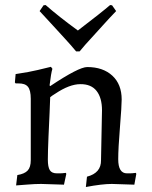

<svg xmlns="http://www.w3.org/2000/svg" viewBox="-20 -730 602 762"><path d="M495.1 -42Q504.4 -42 519 -43.9L521 -40L513.2 2.9L423.8 0Q385.3 0 320.8 12.2L325.2 -28.8Q381.8 -43.5 380.9 -94.2L384.8 -292Q384.8 -341.8 363.3 -369.1Q341.8 -396.5 298.8 -396Q255.9 -396 199.7 -358.4Q186 -350.1 179.2 -344.2Q178.7 -318.4 176.8 -282.2Q174.8 -246.1 172.4 -186Q169.9 -126 169.9 -96.7Q169.9 -67.4 177.7 -54.7Q185.5 -42 206.1 -42H216.8Q226.6 -42 241.2 -43.9L243.2 -40L233.9 2.9L143.1 0Q119.1 0 89.8 2.4Q60.5 4.9 43.9 5.9L48.8 -35.2Q77.6 -40 89.8 -53.2Q102.1 -66.4 102.1 -94.2V-337.9Q102.1 -372.1 90.8 -385.7Q79.6 -399.4 53.2 -398.9H42L39.1 -402.8L42 -436Q97.7 -444.3 129.4 -452.1Q161.1 -460 182.1 -464.8L188 -457Q182.6 -440.4 176.8 -391.1L179.2 -388.2Q292.5 -463.9 326.2 -463.9Q388.7 -463.9 425.8 -429.7Q462.9 -395.5 462.9 -335Q462.9 -309.6 456.1 -225.1Q449.2 -140.6 449.2 -98.1Q449.2 -42 483.9 -42ZM289.1 -608.9Q384.8 -682.1 417 -710L424.8 -709L440.9 -686Q415 -659.2 389.6 -630.9Q364.3 -602.5 340.8 -577.1Q317.4 -552.2 295.9 -525.9H282.2Q260.7 -551.8 237.3 -577.1Q213.9 -602.5 188.5 -630.4Q163.1 -658.7 137.2 -686L152.8 -709L161.1 -710Q213.4 -664.1 289.1 -608.9Z"/></svg>

Font: Alegreya-Regular
Style: Regular
Weight: 400
Designer: Juan Pablo del Peral
Foundry: Juan Pablo del Peral
Version: Version 1.003